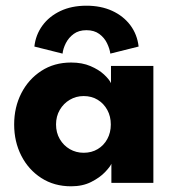

<svg xmlns="http://www.w3.org/2000/svg" viewBox="-20 -642 613 674"><path d="M371 0V-67.1Q366.6 -56.6 348.5 -37.6Q330.4 -18.6 300.2 -3.3Q270.1 12 229.6 12Q170.1 12 125 -17.1Q79.9 -46.2 54.8 -95.4Q29.7 -144.6 29.7 -205Q29.7 -265.4 54.8 -314.6Q79.9 -363.8 125 -393.1Q170.1 -422.5 229.6 -422.5Q268.7 -422.5 297.6 -410Q326.6 -397.6 344.8 -380.8Q363.1 -363.9 369.6 -350.1V-410.5H518.4V0ZM176.7 -205Q176.7 -176.3 189.9 -153.7Q203.1 -131.1 225.1 -118.4Q247.1 -105.7 273.7 -105.7Q301.6 -105.7 323 -118.6Q344.4 -131.4 356.7 -154Q369 -176.6 369 -205Q369 -233.4 356.7 -256Q344.4 -278.6 323 -291.7Q301.6 -304.8 273.7 -304.8Q247.1 -304.8 225.1 -291.8Q203.1 -278.9 189.9 -256.3Q176.7 -233.7 176.7 -205ZM100.7 -478.6Q105.2 -519.6 128.8 -552.1Q152.4 -584.5 191.7 -603.2Q231.1 -622 283.5 -622Q334.4 -622 373.9 -603.9Q413.4 -585.7 437.6 -553.4Q461.8 -521 466.6 -478.6L367.3 -453.8Q365 -471.2 355.6 -490.5Q346.3 -509.8 328.4 -522.9Q310.5 -536 283.5 -536Q256.5 -536 238.7 -522.9Q220.9 -509.8 211.1 -490.5Q201.4 -471.2 199.6 -453.8Z"/></svg>

Font: League Spartan Extralight
Style: Regular
Weight: 200
Foundry: The League of Moveable Type
Version: Version 2.300; ttfautohint (v1.8.3)